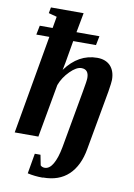

<svg xmlns="http://www.w3.org/2000/svg" viewBox="-98 -755 718 1030"><g transform="rotate(10 261.0 -239.5)"><path d="M211 213 208 214Q165 214 126 205L145 95H176L187 151Q196 160 210 160Q236 160 255 127Q274 94 285 35L341 -278Q352 -338 352 -354Q352 -401 312 -401Q285 -401 251 -367Q216 -332 200 -289L148 1H19L113 -536H42L52 -586H122L133 -649L88 -661L94 -693H272L252 -586H377L367 -536H243L222 -414L214 -374Q284 -470 386 -470Q432 -470 458 -443Q484 -415 484 -367Q484 -353 476 -303L418 20Q402 114 349 164Q297 213 211 213Z"/></g></svg>

Font: Libra Serif Modern
Style: Bold Italic
Weight: 700
Italic angle: -12°
Designer: Stefan Peev, Context Ltd
Foundry: Stefan Peev, Context Ltd
Version: Version 1.000